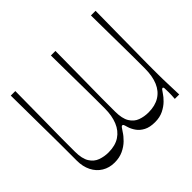

<svg xmlns="http://www.w3.org/2000/svg" viewBox="-162 -910 1136 1136"><g transform="rotate(-45 405.5 -342.5)"><path d="M760.1 -700Q758.3 -578.1 757.7 -499.1Q757.1 -420 756.6 -371.8Q756.1 -323.6 755.7 -296.1Q755.3 -268.7 755.3 -251Q755.3 -233.3 755.3 -213.6Q755.3 -189.9 755.4 -171.4Q755.4 -153 755.9 -131.6Q756.4 -110.3 757.4 -79.5Q758.4 -48.7 760.1 0H723.1Q724.3 -14.7 724.9 -28.8Q725.4 -42.9 725.4 -52.4Q725.4 -80.1 724.4 -88.6Q723.4 -97.1 718 -97.1Q713.9 -97.1 709.4 -92.1Q704.9 -87 694.3 -70.6Q685.1 -55.9 664.6 -35.4Q644 -15 613.8 0.1Q583.6 15.1 543.4 15.1Q500.1 15.1 472.6 0.5Q445 -14.1 429.9 -35.9Q414.7 -57.6 408 -79.9Q402.4 -99.9 399.9 -104.6Q397.3 -109.3 392.3 -109.3Q388.3 -109.3 383.6 -104.1Q379 -98.9 367.6 -81Q353.9 -58.6 331.3 -36.5Q308.7 -14.4 277.3 0.4Q245.9 15.1 205.3 15.1Q161.1 15.1 126.8 -5.8Q92.4 -26.7 73.5 -64.6Q54.6 -102.6 54.6 -151.3Q54.6 -194.7 54.6 -227.5Q54.6 -260.3 54.5 -291Q54.4 -321.7 54 -356.3Q53.6 -390.9 53.1 -436.9Q52.6 -483 52.1 -546.9Q51.6 -610.9 50.6 -700H88.6Q87.6 -613.3 87.1 -551.3Q86.6 -489.3 86.1 -445.3Q85.6 -401.3 85.1 -369.3Q84.6 -337.3 84.5 -311Q84.4 -284.7 84.4 -257.8Q84.4 -230.9 84.4 -196.9Q84.4 -138.3 104.1 -107Q123.7 -75.7 155.4 -64.4Q187.1 -53 222.1 -53Q279.3 -53 316.4 -77.7Q353.6 -102.3 371.9 -147.3Q390.3 -192.3 390.3 -252.6Q390.3 -276.4 390.3 -296.4Q390.3 -316.4 390.2 -343.5Q390.1 -370.6 389.6 -414Q389.1 -457.4 388.2 -526.5Q387.3 -595.6 386.3 -700H424.3Q423.3 -612.4 422.8 -550Q422.3 -487.6 421.8 -443.6Q421.3 -399.6 420.8 -367.6Q420.3 -335.6 420.2 -309.3Q420.1 -283 420.1 -256.9Q420.1 -230.9 420.1 -196.9Q420.1 -138.3 439.4 -107Q458.6 -75.7 489.9 -64.4Q521.1 -53 556.7 -53Q612.3 -53 650 -76.4Q687.7 -99.7 706.5 -144.3Q725.3 -188.9 725.3 -252.6Q725.3 -276.4 725.3 -296.9Q725.3 -317.3 725.2 -344.4Q725.1 -371.4 724.6 -414.9Q724.1 -458.3 723.2 -526.9Q722.3 -595.6 721.3 -700Z"/></g></svg>

Font: Ojuju ExtraLight
Style: Regular
Weight: 200
Designer: Chisaokwu Joboson, Mirko Velimirovic
Foundry: Udi Foundry
Version: Version 1.000